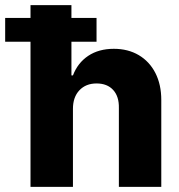

<svg xmlns="http://www.w3.org/2000/svg" viewBox="-66 -727 698 747"><path d="M217.8 0H52.7V-564.5H-45.9V-657.2H52.7V-707H211.9V-657.2H309.6V-564.5H211.9V-433.6H217.8Q236.3 -482.4 277.3 -509.8Q318.4 -537.1 377 -537.1Q432.1 -537.1 473.9 -512.5Q515.6 -487.8 538.6 -442.9Q561.5 -397.9 561.5 -337.9V0H396.5V-306.6Q397.5 -351.6 374.3 -377Q351.1 -402.3 309.6 -402.3Q268.1 -402.3 242.9 -375.7Q217.8 -349.1 217.8 -303.7Z"/></svg>

Font: Pretendard Std ExtraBold
Style: Regular
Weight: 800
Designer: Base glyphs from Inter by Rasmus Andersson; Hangeul glyphs from Noto Sans CJK(Source Han Sans) by Jang Soo-young and Kan
Foundry: Kil Hyung-jin
Version: Version 1.309